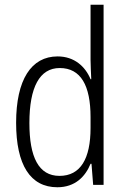

<svg xmlns="http://www.w3.org/2000/svg" viewBox="-20 -846 530 810"><path d="M222 -56C297 -56 340 -101 362 -155H366L373 -66H417V-826H362V-593C362 -569 364 -541 365 -512H362C340 -565 294 -608 223 -608C112 -608 48 -510 48 -328C48 -150 108 -56 222 -56ZM231 -104C143 -104 104 -183 104 -327C104 -478 147 -559 232 -559C321 -559 362 -485 362 -352V-306C362 -177 320 -104 231 -104Z"/></svg>

Font: Noto Sans Malayalam UI Condensed Light
Style: Regular
Weight: 300
Width: 3
Designer: Jelle Bosma - Monotype Design Team
Foundry: Monotype Imaging Inc.
Version: Version 2.104